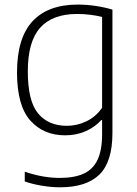

<svg xmlns="http://www.w3.org/2000/svg" viewBox="-20 -568 582 818"><path d="M85.5 205V163.5Q163 190 234 190Q296.5 190 336.2 172Q376 154 395.5 113Q415 72 415 3.5V-56.5H411.5Q385 -27 345.5 -9.2Q306 8.5 257.5 8.5Q165 8.5 108.8 -55Q52.5 -118.5 52.5 -259.5Q52.5 -405.5 118.2 -477Q184 -548.5 311.5 -548.5Q349 -548.5 387.5 -542.8Q426 -537 459 -527V-1Q459 121 403.8 175.5Q348.5 230 235 230Q199.5 230 158.5 223.2Q117.5 216.5 85.5 205ZM415 -109V-495.5Q393.5 -501.5 365.5 -505Q337.5 -508.5 308.5 -508.5Q203.5 -508.5 151 -449.8Q98.5 -391 98.5 -264Q98.5 -137 142.5 -84.5Q186.5 -32 264.5 -32Q308.5 -32 348.8 -51.5Q389 -71 415 -109Z"/></svg>

Font: Encode Sans ExtraLight
Style: Regular
Weight: 275
Designer: Multiple Designers
Foundry: Impallari Type
Version: Version 2.000